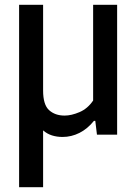

<svg xmlns="http://www.w3.org/2000/svg" viewBox="-20 -564 575 804"><path d="M60 220V-544H160.5V-185Q160.5 -125.5 185.5 -102.8Q210.5 -80 250.5 -80Q279 -80 313 -94.5Q347 -109 370 -143V-544H470.5V0H386L379 -58H373.5Q346.5 -24.5 312.8 -7.5Q279 9.5 242 9.5Q218 9.5 197.5 3Q177 -3.5 160.5 -18V220Z"/></svg>

Font: Encode Sans SmCnd Md
Style: Regular
Weight: 500
Width: 4
Designer: Multiple Designers
Foundry: Impallari Type
Version: Version 3.002; ttfautohint (v1.8.3) -l 8 -r 50 -G 200 -x 14 